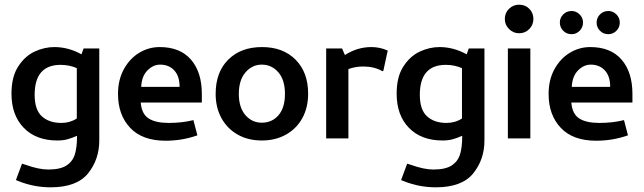

<svg xmlns="http://www.w3.org/2000/svg" viewBox="-20 -591 2750 820"><path d="M186 133Q146 133 90 113L74 108L48 178L63 184Q127 209 196 209Q308 209 356 149.5Q404 90 404 9V-384H337L328 -359Q272 -390 212 -390Q170 -390 128.5 -371Q87 -352 58 -307.5Q29 -263 29 -191Q29 -99 81.5 -45Q134 9 225 9Q249 9 267.5 4Q286 -1 309 -11V-9Q309 39 299.5 69Q290 99 263.5 116Q237 133 186 133ZM308 -300V-85Q279 -66 242 -66Q190 -66 159 -94Q128 -122 128 -186Q128 -314 239 -314Q276 -314 308 -300Z M484 -190Q484 -100 536 -45Q588 10 687 10Q758 10 823 -13L806 -78Q758 -66 700 -66Q645 -66 615 -85Q585 -104 581 -153H842V-190Q842 -283 795.5 -336.5Q749 -390 662 -390Q615 -390 574.5 -365.5Q534 -341 509 -295.5Q484 -250 484 -190ZM747 -220H583Q585 -265 609.5 -290Q634 -315 664 -315Q701 -315 724 -290.5Q747 -266 747 -220Z M1296 -191Q1296 -282 1242.5 -336Q1189 -390 1099 -390Q1009 -390 955 -336.5Q901 -283 901 -190Q901 -132 925.5 -87Q950 -42 994.5 -16.5Q1039 9 1098 9Q1157 9 1202 -16.5Q1247 -42 1271.5 -87Q1296 -132 1296 -191ZM1197 -190Q1197 -131 1169.5 -99Q1142 -67 1098 -67Q1056 -67 1028 -99.5Q1000 -132 1000 -190Q1000 -249 1028.5 -282Q1057 -315 1098 -315Q1140 -315 1168.5 -282.5Q1197 -250 1197 -190Z M1373 -384V0H1468V-296Q1498 -307 1531 -307Q1579 -307 1613 -287L1617 -288L1636 -375Q1603 -390 1566 -390Q1506 -390 1453 -356L1441 -384Z M1831 133Q1791 133 1735 113L1719 108L1693 178L1708 184Q1772 209 1841 209Q1953 209 2001 149.5Q2049 90 2049 9V-384H1982L1973 -359Q1917 -390 1857 -390Q1815 -390 1773.5 -371Q1732 -352 1703 -307.5Q1674 -263 1674 -191Q1674 -99 1726.5 -45Q1779 9 1870 9Q1894 9 1912.5 4Q1931 -1 1954 -11V-9Q1954 39 1944.5 69Q1935 99 1908.5 116Q1882 133 1831 133ZM1953 -300V-85Q1924 -66 1887 -66Q1835 -66 1804 -94Q1773 -122 1773 -186Q1773 -314 1884 -314Q1921 -314 1953 -300Z M2136 0ZM2149 0H2245V-384H2149ZM2136 -510Q2136 -536 2154 -553.5Q2172 -571 2197 -571Q2223 -571 2240.5 -553.5Q2258 -536 2258 -510Q2258 -485 2240.5 -467Q2223 -449 2197 -449Q2172 -449 2154 -467Q2136 -485 2136 -510Z M2323 0ZM2323 -190Q2323 -100 2375 -45Q2427 10 2526 10Q2597 10 2662 -13L2645 -78Q2597 -66 2539 -66Q2484 -66 2454 -85Q2424 -104 2420 -153H2681V-190Q2681 -283 2634.5 -336.5Q2588 -390 2501 -390Q2454 -390 2413.5 -365.5Q2373 -341 2348 -295.5Q2323 -250 2323 -190ZM2586 -220H2422Q2424 -265 2448.5 -290Q2473 -315 2503 -315Q2540 -315 2563 -290.5Q2586 -266 2586 -220ZM2371 -495Q2371 -515 2385.5 -529.5Q2400 -544 2421 -544Q2441 -544 2455.5 -529.5Q2470 -515 2470 -495Q2470 -474 2455.5 -459.5Q2441 -445 2421 -445Q2400 -445 2385.5 -459.5Q2371 -474 2371 -495ZM2528 -495Q2528 -515 2542.5 -529.5Q2557 -544 2578 -544Q2598 -544 2612.5 -529.5Q2627 -515 2627 -495Q2627 -474 2612.5 -459.5Q2598 -445 2578 -445Q2557 -445 2542.5 -459.5Q2528 -474 2528 -495Z"/></svg>

Font: Cambay Devanagari
Style: Regular
Weight: 700
Designer: Pooja Saxena
Foundry: Pooja Saxena
Version: Version 1.095;PS 001.095;hotconv 1.0.70;makeotf.lib2.5.58329